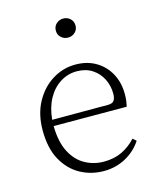

<svg xmlns="http://www.w3.org/2000/svg" viewBox="-108 -777 715 867"><g transform="rotate(-15 249.0 -343.5)"><path d="M267 -454Q225 -454 189.5 -431.5Q154 -409 131.5 -368Q109 -327 104 -271H365Q386 -271 393.5 -282Q401 -293 401 -315Q401 -351 385 -383Q369 -415 339 -434.5Q309 -454 267 -454ZM271 13Q211 13 161 -14.5Q111 -42 80.5 -97Q50 -152 50 -235Q50 -311 80.5 -367Q111 -423 161 -454Q211 -485 269 -485Q324 -485 365 -460.5Q406 -436 428.5 -394Q451 -352 451 -298Q451 -280 449 -266Q447 -252 444 -241L103 -242Q104 -168 128.5 -120.5Q153 -73 193.5 -50.5Q234 -28 282 -28Q330 -28 367 -46Q404 -64 432 -95L448 -81Q420 -38 373.5 -12.5Q327 13 271 13ZM270 -611Q251 -611 237.5 -623.5Q224 -636 224 -655Q224 -675 237.5 -687.5Q251 -700 270 -700Q289 -700 302.5 -687.5Q316 -675 316 -655Q316 -636 302.5 -623.5Q289 -611 270 -611Z"/></g></svg>

Font: Source Serif Pro Light
Style: Regular
Weight: 300
Designer: Frank Grießhammer
Foundry: Adobe Systems Incorporated
Version: Version 3.001;hotconv 1.0.111;makeotfexe 2.5.65597